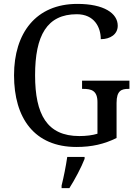

<svg xmlns="http://www.w3.org/2000/svg" viewBox="-20 -744 703 985"><path d="M372 10C452 10 515 -5 578 -36V-216C578 -280 604 -288 639 -288H644V-330H401V-288H407C448 -288 480 -280 480 -220V-58C455 -50 421 -46 387 -46C221 -46 160 -157 160 -358C160 -562 221 -671 374 -671C464 -671 497 -604 497 -543C547 -543 584 -569 584 -612C584 -676 513 -724 377 -724C164 -724 52 -574 52 -358C52 -137 157 10 372 10ZM296 208V221H336C363 179 398 113 414 71V61H325C318 109 307 164 296 208Z"/></svg>

Font: Noto Serif Lao SemiCondensed
Style: Regular
Weight: 400
Width: 4
Designer: Monotype Design Team
Foundry: Monotype Imaging Inc.
Version: Version 2.003